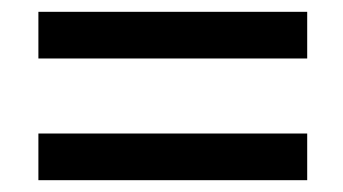

<svg xmlns="http://www.w3.org/2000/svg" viewBox="-20 -493 581 325"><path d="M45 -188V-267H500V-188ZM45 -394V-473H500V-394Z"/></svg>

Font: Source Serif 4 18pt SemiBold
Style: Italic
Weight: 600
Italic angle: -12°
Designer: Frank Grießhammer
Foundry: Adobe Systems Incorporated
Version: Version 4.004;hotconv 1.0.116;makeotfexe 2.5.65601